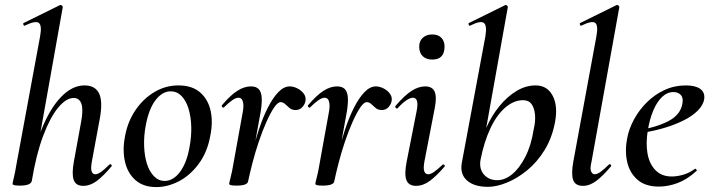

<svg xmlns="http://www.w3.org/2000/svg" viewBox="-20 -746 2891 780"><path d="M61 8Q43 8 37 6Q31 4 31 1Q31 -3 36.5 -25.5Q42 -48 46 -74L143 -599Q151 -643 137.5 -653Q124 -663 81 -642Q77 -640 75 -646Q73 -652 77 -653L223 -725Q228 -727 232 -723Q236 -719 235 -717L109 -10Q104 8 61 8ZM318 9Q288 9 279.5 -15Q271 -39 280 -89L309 -248Q319 -299 311 -323.5Q303 -348 279 -348Q249 -348 216.5 -309Q184 -270 155.5 -194.5Q127 -119 109 -10L92 -11Q113 -130 147.5 -217Q182 -304 227.5 -351.5Q273 -399 323 -399Q366 -399 382 -367.5Q398 -336 386 -267L353 -89Q348 -60 352.5 -49Q357 -38 367 -38Q378 -38 392.5 -49Q407 -60 424 -77Q428 -81 432 -77Q436 -73 432 -69Q401 -32 374 -11.5Q347 9 318 9Z M615 14Q562 14 530 -14.5Q498 -43 487.5 -90Q477 -137 488 -193Q499 -253 531 -299.5Q563 -346 608 -372.5Q653 -399 705 -399Q760 -399 792.5 -371Q825 -343 835.5 -296.5Q846 -250 834 -193Q822 -127 787 -80Q752 -33 706.5 -9.5Q661 14 615 14ZM649 -11Q684 -11 711.5 -48Q739 -85 750 -149Q758 -191 757 -231Q756 -271 746 -304Q736 -337 717.5 -356Q699 -375 673 -375Q640 -375 612.5 -340Q585 -305 572 -236Q564 -193 565.5 -152.5Q567 -112 577 -80.5Q587 -49 605.5 -30Q624 -11 649 -11Z M988 -10 978 -11Q988 -62 1001.5 -115.5Q1015 -169 1031.5 -219Q1048 -269 1068 -308.5Q1088 -348 1110.5 -371.5Q1133 -395 1157 -395Q1172 -395 1188 -387Q1204 -379 1214 -365.5Q1224 -352 1221 -336Q1219 -323 1208.5 -311Q1198 -299 1181 -299Q1166 -299 1156.5 -307Q1147 -315 1138.5 -323Q1130 -331 1120 -331Q1108 -331 1093 -308.5Q1078 -286 1062 -250Q1046 -214 1031.5 -171Q1017 -128 1006 -85.5Q995 -43 988 -10ZM941 8Q923 8 917 6Q911 4 911 1Q911 -3 917 -26Q923 -49 927 -74L965 -284Q970 -309 968.5 -323Q967 -337 962 -343Q957 -349 949 -349Q938 -349 923 -338.5Q908 -328 890 -310Q887 -307 883 -311Q879 -315 882 -319Q916 -359 944 -377Q972 -395 999 -395Q1020 -395 1030.5 -384.5Q1041 -374 1043 -351.5Q1045 -329 1039 -292L988 -10Q986 8 941 8Z M1338 -10 1328 -11Q1338 -62 1351.5 -115.5Q1365 -169 1381.5 -219Q1398 -269 1418 -308.5Q1438 -348 1460.5 -371.5Q1483 -395 1507 -395Q1522 -395 1538 -387Q1554 -379 1564 -365.5Q1574 -352 1571 -336Q1569 -323 1558.5 -311Q1548 -299 1531 -299Q1516 -299 1506.5 -307Q1497 -315 1488.5 -323Q1480 -331 1470 -331Q1458 -331 1443 -308.5Q1428 -286 1412 -250Q1396 -214 1381.5 -171Q1367 -128 1356 -85.5Q1345 -43 1338 -10ZM1291 8Q1273 8 1267 6Q1261 4 1261 1Q1261 -3 1267 -26Q1273 -49 1277 -74L1315 -284Q1320 -309 1318.5 -323Q1317 -337 1312 -343Q1307 -349 1299 -349Q1288 -349 1273 -338.5Q1258 -328 1240 -310Q1237 -307 1233 -311Q1229 -315 1232 -319Q1266 -359 1294 -377Q1322 -395 1349 -395Q1370 -395 1380.5 -384.5Q1391 -374 1393 -351.5Q1395 -329 1389 -292L1338 -10Q1336 8 1291 8Z M1670 9Q1640 9 1631 -14.5Q1622 -38 1632 -89L1673 -297Q1683 -349 1657 -349Q1647 -349 1631 -338.5Q1615 -328 1596 -307Q1592 -303 1588 -307.5Q1584 -312 1587 -316Q1623 -358 1651.5 -376.5Q1680 -395 1707 -395Q1737 -395 1746 -373Q1755 -351 1746 -306L1704 -89Q1699 -60 1704 -49Q1709 -38 1719 -38Q1730 -38 1744.5 -48.5Q1759 -59 1777 -76Q1781 -80 1785 -76Q1789 -72 1785 -68Q1753 -31 1726 -11Q1699 9 1670 9ZM1736 -504Q1712 -504 1697.5 -517.5Q1683 -531 1683 -557Q1683 -579 1697.5 -592.5Q1712 -606 1736 -606Q1760 -606 1773 -592.5Q1786 -579 1786 -557Q1786 -504 1736 -504Z M1962 13Q1906 13 1877 -13Q1848 -39 1856 -84L1952 -599Q1959 -643 1945.5 -653Q1932 -663 1890 -642Q1886 -640 1884 -646Q1882 -652 1886 -653L2032 -725Q2036 -727 2040 -723Q2044 -719 2043 -717L1932 -96Q1926 -60 1946 -37Q1966 -14 2000 -14Q2031 -14 2060.5 -38Q2090 -62 2114 -108.5Q2138 -155 2148 -220Q2156 -253 2153.5 -280Q2151 -307 2139.5 -323Q2128 -339 2105 -339Q2067 -339 2032 -308.5Q1997 -278 1971.5 -223Q1946 -168 1932 -96L1923 -116Q1932 -173 1954.5 -224.5Q1977 -276 2009 -315Q2041 -354 2078.5 -376.5Q2116 -399 2156 -399Q2203 -399 2225 -357.5Q2247 -316 2235 -251Q2223 -186 2192.5 -136.5Q2162 -87 2121.5 -54Q2081 -21 2039 -4Q1997 13 1962 13Z M2348 9Q2317 9 2308.5 -15Q2300 -39 2309 -89L2403 -599Q2411 -643 2398 -653Q2385 -663 2342 -642Q2338 -640 2336 -646Q2334 -652 2338 -653L2484 -725Q2489 -727 2493 -723Q2497 -719 2496 -717L2383 -89Q2376 -60 2381.5 -49Q2387 -38 2396 -38Q2407 -38 2421.5 -49Q2436 -60 2453 -77Q2457 -81 2461 -77Q2465 -73 2461 -69Q2430 -32 2403 -11.5Q2376 9 2348 9Z M2657 12Q2601 12 2569 -16.5Q2537 -45 2527.5 -90Q2518 -135 2528 -185Q2535 -223 2556 -261.5Q2577 -300 2608.5 -331Q2640 -362 2680 -380.5Q2720 -399 2766 -399Q2805 -399 2824.5 -385Q2844 -371 2841 -345Q2838 -320 2814.5 -296.5Q2791 -273 2752.5 -254.5Q2714 -236 2667 -223Q2620 -210 2570 -204L2572 -217Q2645 -228 2694.5 -253.5Q2744 -279 2752 -324Q2757 -348 2746 -360Q2735 -372 2716 -372Q2690 -372 2669 -351.5Q2648 -331 2633.5 -296Q2619 -261 2612 -218Q2603 -165 2610.5 -122.5Q2618 -80 2643 -54.5Q2668 -29 2709 -29Q2730 -29 2755 -36Q2780 -43 2803 -60Q2805 -62 2808.5 -58Q2812 -54 2810 -52Q2772 -17 2733 -2.5Q2694 12 2657 12Z"/></svg>

Font: Cormorant Garamond Light SemiBold
Style: Italic
Weight: 600
Italic angle: -10°
Version: Version 4.001